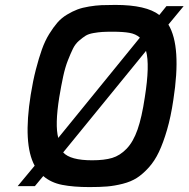

<svg xmlns="http://www.w3.org/2000/svg" viewBox="-20 -757 767 781"><path d="M52 0 121 -83Q73 -171 105 -372Q114 -428 126 -474.5Q138 -521 150.5 -556Q163 -591 180 -618.5Q197 -646 213.5 -665Q230 -684 252.5 -697.5Q275 -711 295 -718.5Q315 -726 342.5 -730.5Q370 -735 393 -736Q416 -737 449 -737Q575 -737 628 -696L657 -732H727L665 -657Q719 -568 685 -350Q675 -282 659.5 -229Q644 -176 626.5 -139Q609 -102 585 -75.5Q561 -49 537 -33.5Q513 -18 479.5 -9.5Q446 -1 416 1.5Q386 4 344 4Q279 4 233 -5Q187 -14 156 -41L122 0ZM221 -361Q203 -248 217 -196L549 -604Q532 -619 506 -623.5Q480 -628 438 -628Q412 -628 396 -627Q380 -626 360 -622.5Q340 -619 328 -611.5Q316 -604 301 -591Q286 -578 276.5 -558.5Q267 -539 256 -511Q245 -483 237 -446Q229 -409 221 -361ZM237 -137Q266 -105 355 -105Q404 -105 436 -114.5Q468 -124 495 -152Q522 -180 539.5 -230Q557 -280 569 -361Q590 -493 574 -550Z"/></svg>

Font: Exo
Style: DemiBoldItalic
Weight: 600
Designer: Natanael Gama
Version: Version 1